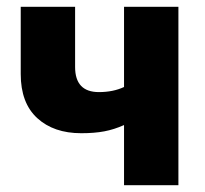

<svg xmlns="http://www.w3.org/2000/svg" viewBox="-20 -545 602 565"><path d="M345 0V-177Q316 -164 287 -158.5Q258 -153 219 -153Q138 -153 89.5 -197.5Q41 -242 41 -327V-525H201V-348Q201 -274 271 -274Q313 -274 345 -289V-525H505V0Z"/></svg>

Font: Raleway ExtraBold
Style: Regular
Weight: 800
Designer: Matt McInerney, Pablo Impallari, Rodrigo Fuenzalida
Foundry: Matt McInerney, Pablo Impallari, Rodrigo Fuenzalida
Version: Version 4.026